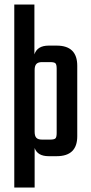

<svg xmlns="http://www.w3.org/2000/svg" viewBox="-20 -689 402 847"><path d="M230 -102.1V-386.2Q230 -404.3 224.6 -409.7Q219.2 -415 201.2 -415H165Q148.4 -415 140.6 -407Q132.8 -398.9 132.8 -379.9V-107.9Q132.8 -88.9 140.4 -81.1Q147.9 -73.2 165 -73.2H201.2Q219.2 -73.2 224.6 -78.6Q230 -84 230 -102.1ZM194.8 -487.8H230Q320.8 -487.8 320.8 -398.9V-87.9Q320.8 0 230 0H194.8Q145.5 0 132.8 -36.1V138.2H43V-668.9H131.8V-449.2Q144.5 -487.8 194.8 -487.8Z"/></svg>

Font: Teko
Style: Regular
Weight: 400
Designer: Manushi Parikh, Jonny Pinhorn
Foundry: Indian Type Foundry
Version: Version 2.000;PS 1.0;hotconv 1.0.79;makeotf.lib2.5.61930